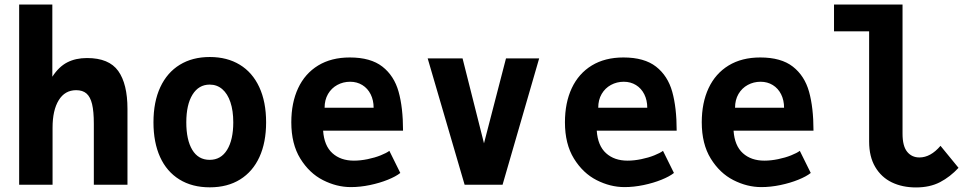

<svg xmlns="http://www.w3.org/2000/svg" viewBox="-20 -810 4240 842"><path d="M64 -790H209.5V-473.5Q238 -517.5 275 -536.5Q312 -555.5 361.5 -555.5Q458 -555.5 498.5 -498.8Q539 -442 539 -332.5V0H391.5V-267Q391.5 -321.5 383.8 -353.5Q376 -385.5 359.2 -400Q342.5 -414.5 314 -414.5Q264.5 -414.5 237.5 -370.5Q210.5 -326.5 210.5 -250V0H64Z M653 -273.5Q653 -363.5 683 -427.8Q713 -492 768.5 -526Q824 -560 900 -560Q976 -560 1031.5 -526.2Q1087 -492.5 1117 -428Q1147 -363.5 1147 -273.5Q1147 -185.5 1117.8 -121.5Q1088.5 -57.5 1033 -23Q977.5 11.5 900 11.5Q822.5 11.5 766.8 -23Q711 -57.5 682 -121.5Q653 -185.5 653 -273.5ZM1003 -273.5Q1003 -324.5 990.5 -361.8Q978 -399 954.8 -419Q931.5 -439 899.5 -439Q851.5 -439 824.2 -395Q797 -351 797 -273.5Q797 -196.5 823.2 -152.8Q849.5 -109 899.5 -109Q949 -109 976 -153Q1003 -197 1003 -273.5Z M1257.5 -273.5Q1257.5 -359.5 1287.5 -423.5Q1317.5 -487.5 1375.2 -522.8Q1433 -558 1514 -558Q1605.5 -558 1657 -517.8Q1708.5 -477.5 1728 -407.8Q1747.5 -338 1747.5 -237H1397Q1401.5 -171 1437.8 -138.2Q1474 -105.5 1532 -105.5Q1560.5 -105.5 1592.2 -112Q1624 -118.5 1649.5 -128.8Q1675 -139 1687.5 -148.5L1735.5 -51.5Q1716 -36 1680.8 -21.8Q1645.5 -7.5 1602.5 1.5Q1559.5 10.5 1518.5 10.5Q1456.5 10.5 1396.5 -20Q1336.5 -50.5 1297 -114.5Q1257.5 -178.5 1257.5 -273.5ZM1515.5 -451.5Q1485 -451.5 1459.2 -437.5Q1433.5 -423.5 1418.5 -397.8Q1403.5 -372 1403.5 -337.5H1618.5Q1618.5 -370.5 1605.5 -396.5Q1592.5 -422.5 1569 -437Q1545.5 -451.5 1515.5 -451.5Z M1855.5 -554H2008.5L2102.5 -181.5L2199 -554H2344.5L2184 0H2017.5Z M2457.5 -273.5Q2457.5 -359.5 2487.5 -423.5Q2517.5 -487.5 2575.2 -522.8Q2633 -558 2714 -558Q2805.5 -558 2857 -517.8Q2908.5 -477.5 2928 -407.8Q2947.5 -338 2947.5 -237H2597Q2601.5 -171 2637.8 -138.2Q2674 -105.5 2732 -105.5Q2760.5 -105.5 2792.2 -112Q2824 -118.5 2849.5 -128.8Q2875 -139 2887.5 -148.5L2935.5 -51.5Q2916 -36 2880.8 -21.8Q2845.5 -7.5 2802.5 1.5Q2759.5 10.5 2718.5 10.5Q2656.5 10.5 2596.5 -20Q2536.5 -50.5 2497 -114.5Q2457.5 -178.5 2457.5 -273.5ZM2715.5 -451.5Q2685 -451.5 2659.2 -437.5Q2633.5 -423.5 2618.5 -397.8Q2603.5 -372 2603.5 -337.5H2818.5Q2818.5 -370.5 2805.5 -396.5Q2792.5 -422.5 2769 -437Q2745.5 -451.5 2715.5 -451.5Z M3057.5 -273.5Q3057.5 -359.5 3087.5 -423.5Q3117.5 -487.5 3175.2 -522.8Q3233 -558 3314 -558Q3405.5 -558 3457 -517.8Q3508.5 -477.5 3528 -407.8Q3547.5 -338 3547.5 -237H3197Q3201.5 -171 3237.8 -138.2Q3274 -105.5 3332 -105.5Q3360.5 -105.5 3392.2 -112Q3424 -118.5 3449.5 -128.8Q3475 -139 3487.5 -148.5L3535.5 -51.5Q3516 -36 3480.8 -21.8Q3445.5 -7.5 3402.5 1.5Q3359.5 10.5 3318.5 10.5Q3256.5 10.5 3196.5 -20Q3136.5 -50.5 3097 -114.5Q3057.5 -178.5 3057.5 -273.5ZM3315.5 -451.5Q3285 -451.5 3259.2 -437.5Q3233.5 -423.5 3218.5 -397.8Q3203.5 -372 3203.5 -337.5H3418.5Q3418.5 -370.5 3405.5 -396.5Q3392.5 -422.5 3369 -437Q3345.5 -451.5 3315.5 -451.5Z M3791.5 -189V-672.5H3637.5V-790H3938V-223.5Q3938 -169.5 3958.2 -144.5Q3978.5 -119.5 4012 -119.5Q4061 -119.5 4104.5 -170.5L4183.5 -74Q4147 -34.5 4102.5 -11.2Q4058 12 3997 12Q3937.5 12 3891.2 -10.2Q3845 -32.5 3818.2 -77.8Q3791.5 -123 3791.5 -189Z"/></svg>

Font: JuliaMono ExtraBold
Style: Regular
Weight: 800
Monospace: yes
Designer: cormullion
Foundry: corm
Version: Version 0.055; ttfautohint (v1.8.4)